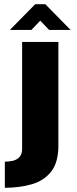

<svg xmlns="http://www.w3.org/2000/svg" viewBox="-20 -698 364 911"><path d="M3 193V69Q22 69 40.5 65Q59 61 72 47.5Q85 34 85 8V-499H257V-7Q257 73 222.5 116.5Q188 160 130 176.5Q72 193 3 193ZM27 -556 147 -678H195L315 -556H213L171 -600L129 -556Z"/></svg>

Font: Maven Pro Black
Style: Regular
Weight: 900
Designer: Joe Prince
Foundry: Joe Prince
Version: Version 2.103